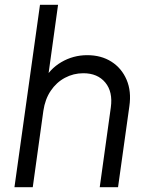

<svg xmlns="http://www.w3.org/2000/svg" viewBox="-20 -777 614 797"><path d="M40 0 146 -757H221L176 -432L159 -438Q185 -490 234.5 -519Q284 -548 342 -548Q400 -548 442.5 -521Q485 -494 505.5 -446Q526 -398 517 -336L470 0H394L440 -331Q449 -396 417 -434.5Q385 -473 326 -473Q285 -473 249.5 -454Q214 -435 190.5 -400Q167 -365 160 -317L116 0Z"/></svg>

Font: Plus Jakarta Sans
Style: Italic
Weight: 400
Italic angle: -8°
Designer: Gumpita Rahayu
Foundry: Tokotype
Version: Version 2.006